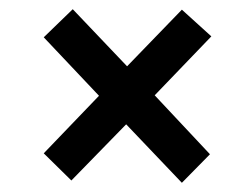

<svg xmlns="http://www.w3.org/2000/svg" viewBox="-20 -540 540 417"><path d="M375 -143 254 -270 135 -148 75 -207 195 -332 75 -459 138 -520 256 -396 375 -519 439 -461 316 -333 436 -205Z"/></svg>

Font: Inconsolata SemiBold
Style: Regular
Weight: 600
Monospace: yes
Designer: Raph Levien, Cyreal, Brenton Simpson
Foundry: Raph Levien, Cyreal, Google
Version: Version 3.100; ttfautohint (v1.8.4.7-5d5b)